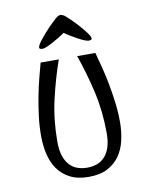

<svg xmlns="http://www.w3.org/2000/svg" viewBox="-82 -767 656 843"><g transform="rotate(-10 246.0 -346.0)"><path d="M70 0ZM246 15Q196 15 162.5 -2.5Q129 -20 108.5 -49Q88 -78 79 -117Q70 -156 70 -199Q70 -242 75.5 -286Q81 -330 89 -371.5Q97 -413 106.5 -450Q116 -487 124 -516H205Q176 -433 156 -345.5Q136 -258 136 -161Q136 -123 144.5 -97.5Q153 -72 168 -56Q183 -40 203 -33Q223 -26 246 -26Q269 -26 289 -33Q309 -40 324 -56Q339 -72 347.5 -97.5Q356 -123 356 -161Q356 -258 336 -345.5Q316 -433 287 -516H368Q376 -487 385.5 -450Q395 -413 403 -371.5Q411 -330 416.5 -286Q422 -242 422 -199Q422 -156 413 -117Q404 -78 383.5 -49Q363 -20 329.5 -2.5Q296 15 246 15ZM350 -574Q342 -574 329 -579.5Q316 -585 301.5 -593Q287 -601 272 -610Q257 -619 246 -627Q235 -619 220 -610Q205 -601 190.5 -593Q176 -585 163 -579.5Q150 -574 142 -574Q139 -574 134 -575.5Q129 -577 129 -582Q129 -590 141.5 -607Q154 -624 170.5 -642.5Q187 -661 204 -677.5Q221 -694 230 -701Q239 -707 246 -707Q251 -707 262 -701Q271 -694 288 -677.5Q305 -661 321.5 -642.5Q338 -624 350.5 -607Q363 -590 363 -582Q363 -577 358 -575.5Q353 -574 350 -574Z"/></g></svg>

Font: Combo
Style: Regular
Weight: 400
Designer: Eduardo Rodriguez Tunni
Foundry: Eduardo Rodriguez Tunni
Version: Version 1.001